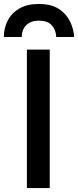

<svg xmlns="http://www.w3.org/2000/svg" viewBox="-48 -951 394 971"><path d="M88 0V-700H203.5V0ZM-28.5 -764Q-28.5 -809 -9 -847Q10.5 -885 50 -908Q89.5 -931 149.5 -931Q204.5 -931 241 -910.8Q277.5 -890.5 298 -857Q318.5 -823.5 325 -783Q326 -778.5 326 -773.8Q326 -769 326 -764H236Q236 -769 235.5 -773.8Q235 -778.5 234 -783Q228 -811 208 -828.8Q188 -846.5 149.5 -846.5Q119 -846.5 99.8 -835.2Q80.5 -824 71.2 -805.2Q62 -786.5 62 -764Z"/></svg>

Font: Overpass SemiBold
Style: Regular
Weight: 600
Designer: Delve Withrington, Dave Bailey, Thomas Jockin
Foundry: Delve Fonts LLC
Version: Version 4.000